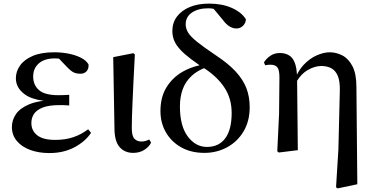

<svg xmlns="http://www.w3.org/2000/svg" viewBox="-20 -833 2076 1065"><path d="M254 16Q194 16 147 -1.5Q100 -19 73 -51.5Q46 -84 46 -129Q46 -167 68.5 -200Q91 -233 141 -254Q174 -268 222 -274Q153 -283 117 -310Q68 -346 68 -399Q68 -437 91.5 -470Q115 -503 162 -523Q209 -543 281 -543Q322 -543 360 -535.5Q398 -528 427.5 -513.5Q457 -499 471 -476Q473 -452 460.5 -438Q448 -424 426 -424Q406 -424 390.5 -430.5Q375 -437 351 -462L307 -508Q296 -509 284 -509Q227 -509 195.5 -481.5Q164 -454 164 -408Q164 -362 196 -333.5Q228 -305 304 -305Q318 -305 331.5 -305.5Q345 -306 364 -307V-248Q342 -250 331 -250H311Q251 -250 217 -236.5Q183 -223 168.5 -201Q154 -179 154 -151Q154 -108 186.5 -82.5Q219 -57 286 -57Q342 -57 386.5 -72Q431 -87 469 -116L485 -96Q452 -47 392 -15.5Q332 16 254 16Z M719 15Q672 15 644 -16.5Q616 -48 615 -116L608 -516L720 -538L728 -531Q723 -439 720 -374Q717 -309 715 -263Q713 -217 712 -183.5Q711 -150 711 -123Q711 -78 726 -63Q741 -48 764 -48Q778 -48 788.5 -51.5Q799 -55 808 -59L818 -42Q809 -21 782.5 -3Q756 15 719 15Z M1114 15Q1040 15 985.5 -15.5Q931 -46 900.5 -98.5Q870 -151 870 -217Q870 -293 902.5 -347Q935 -401 991 -434Q1034 -459 1087 -471Q1035 -507 1004 -534Q966 -568 951 -597.5Q936 -627 936 -661Q936 -707 961.5 -741Q987 -775 1032.5 -794Q1078 -813 1139 -813Q1212 -813 1266 -789Q1320 -765 1344 -726Q1343 -705 1328 -690Q1313 -675 1291 -675Q1272 -675 1253 -686.5Q1234 -698 1215 -724L1165 -784Q1151 -787 1135 -787Q1080 -787 1045 -763.5Q1010 -740 1010 -698Q1010 -675 1023 -653Q1036 -631 1072.5 -601.5Q1109 -572 1179 -525Q1247 -480 1287.5 -436Q1328 -392 1346.5 -344.5Q1365 -297 1365 -238Q1365 -162 1331.5 -105Q1298 -48 1240.5 -16.5Q1183 15 1114 15ZM1112 -455Q1071 -438 1044 -413Q1009 -381 993.5 -338Q978 -295 978 -243Q978 -134 1021.5 -76Q1065 -18 1128 -18Q1194 -18 1229.5 -66Q1265 -114 1265 -206Q1265 -287 1225 -347Q1186 -407 1112 -455Z M1518 6 1528 -201 1530 -404Q1530 -445 1518.5 -459.5Q1507 -474 1481 -474Q1474 -474 1466.5 -473.5Q1459 -473 1451 -471L1444 -487Q1457 -508 1479.5 -523.5Q1502 -539 1533 -539Q1561 -539 1582.5 -526.5Q1604 -514 1615 -485Q1625 -460 1627 -419Q1643 -450 1664 -473Q1698 -509 1737 -526Q1776 -543 1809 -543Q1845 -543 1879 -525.5Q1913 -508 1935 -466Q1957 -424 1957 -350L1962 189L1853 212L1844 206L1857 -4L1865 -332Q1866 -383 1853.5 -412.5Q1841 -442 1817.5 -454.5Q1794 -467 1762 -467Q1726 -467 1686 -444Q1652 -424 1628 -385L1632 0L1526 13Z"/></svg>

Font: Early Summer Mincho SemiBold
Style: Regular
Weight: 600
Designer: GuiWonder
Version: Version 1.002